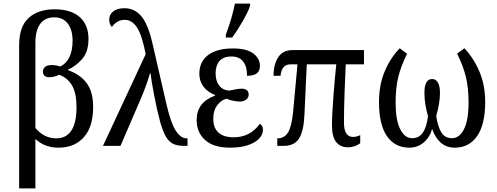

<svg xmlns="http://www.w3.org/2000/svg" viewBox="-20 -816 2782 1074"><path d="M87 -561Q87 -668 140.5 -716Q194 -764 285 -764Q377 -764 426 -720.5Q475 -677 475 -598Q475 -524 437 -483Q399 -442 362 -428V-423Q428 -400 464.5 -351.5Q501 -303 501 -217Q501 -107 449 -48.5Q397 10 307 10Q229 10 178 -39V238H87ZM408 -218Q408 -294 383.5 -337Q359 -380 311 -398Q283 -384 255 -384Q239 -384 229.5 -392Q220 -400 220 -415Q220 -432 232.5 -442Q245 -452 268 -452Q294 -452 316 -444Q349 -458 367.5 -495Q386 -532 386 -589Q386 -648 359.5 -683.5Q333 -719 284 -719Q231 -719 204.5 -682Q178 -645 178 -578V-100Q227 -42 295 -42Q350 -42 379 -85.5Q408 -129 408 -218Z M795 -513Q773 -624 745 -664.5Q717 -705 678 -705Q654 -705 635.5 -693.5Q617 -682 606 -665Q591 -680 591 -706Q591 -734 613 -752Q635 -770 676 -770Q734 -770 772 -723.5Q810 -677 834 -568L910 -238Q934 -132 962 -87Q990 -42 1025 -42H1029V0H1012Q973 0 949.5 -11Q926 -22 909.5 -49Q893 -76 877 -130Q859 -196 842.5 -282Q826 -368 822 -406H819Q800 -339 766 -260L654 0H556Z M1243 -621Q1279 -718 1294 -796H1379V-784Q1368 -750 1338 -698Q1308 -646 1279 -606H1243ZM1080 -145Q1080 -244 1183 -281V-285Q1143 -299 1119 -330.5Q1095 -362 1095 -403Q1095 -471 1144 -508Q1193 -545 1283 -545Q1359 -545 1396.5 -517Q1434 -489 1434 -448Q1434 -420 1417 -406Q1400 -392 1362 -392Q1362 -444 1340 -472Q1318 -500 1275 -500Q1229 -500 1207.5 -474.5Q1186 -449 1186 -406Q1186 -364 1205.5 -338Q1225 -312 1262 -309Q1268 -310 1291 -315Q1314 -320 1333 -320Q1350 -320 1360.5 -311.5Q1371 -303 1371 -287Q1371 -270 1357 -259Q1343 -248 1321 -248Q1305 -248 1283.5 -252.5Q1262 -257 1247 -264Q1215 -255 1194 -226Q1173 -197 1173 -152Q1173 -100 1202.5 -74Q1232 -48 1287 -48Q1379 -48 1433 -123Q1441 -120 1446 -111.5Q1451 -103 1451 -90Q1451 -65 1430.5 -42Q1410 -19 1368.5 -4.5Q1327 10 1266 10Q1175 10 1127.5 -32.5Q1080 -75 1080 -145Z M1837 -113Q1837 -176 1845.5 -283.5Q1854 -391 1861 -456H1696L1683 -174Q1679 -83 1653 -41.5Q1627 0 1566 0H1531V-42Q1571 -42 1591.5 -75.5Q1612 -109 1620 -195L1644 -456H1604Q1556 -456 1549 -392H1510Q1510 -455 1536 -495.5Q1562 -536 1618 -536H2016V-456H1914Q1911 -402 1907.5 -300.5Q1904 -199 1904 -130Q1904 -50 1955 -50Q1973 -50 1995 -60V-15Q1983 -5 1964.5 1.5Q1946 8 1926 8Q1884 8 1860.5 -21.5Q1837 -51 1837 -113Z M2100 -245Q2100 -339 2131 -414.5Q2162 -490 2216 -546L2257 -515Q2224 -449 2208.5 -388Q2193 -327 2193 -242Q2193 -144 2218.5 -93.5Q2244 -43 2285 -43Q2325 -43 2346 -75Q2367 -107 2374 -167Q2366 -193 2360 -228.5Q2354 -264 2354 -296Q2354 -374 2397 -374Q2418 -374 2429.5 -354.5Q2441 -335 2441 -296Q2441 -239 2420 -167Q2429 -107 2449 -75Q2469 -43 2508 -43Q2550 -43 2575.5 -93.5Q2601 -144 2601 -242Q2601 -326 2585.5 -388Q2570 -450 2537 -516L2578 -546Q2631 -489 2662.5 -414Q2694 -339 2694 -245Q2694 -120 2649 -55Q2604 10 2524 10Q2477 10 2445.5 -18Q2414 -46 2397 -95Q2385 -49 2350.5 -19.5Q2316 10 2270 10Q2189 10 2144.5 -54.5Q2100 -119 2100 -245Z"/></svg>

Font: Noto Serif Narrow
Style: Regular
Weight: 400
Width: 4
Designer: Monotype Design Team
Foundry: Monotype Imaging Inc.
Version: Version 1.001